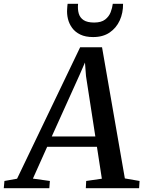

<svg xmlns="http://www.w3.org/2000/svg" viewBox="-88 -998 761 1018"><path d="M-68 0 -64.5 -38.5 2.5 -50.5 337 -747.5H453L574 -52L652 -38.5L649.5 0H367L369 -38.5L452 -50.5L426 -219.5H162L86.5 -51L176.5 -38.5L173.5 0ZM186.5 -274.5H417.5L368 -594.5L362.5 -666.5L334 -601ZM406 -801.5Q365 -801.5 337.8 -814.8Q310.5 -828 294.5 -850Q278.5 -872 272.2 -898Q266 -924 268 -950Q268.5 -957.5 269 -964.5Q269.5 -971.5 270.5 -978H326Q323 -949 329.5 -926.5Q336 -904 355.5 -891.2Q375 -878.5 411.5 -878.5Q449 -878.5 469.5 -894.5Q490 -910.5 498.8 -933.5Q507.5 -956.5 510 -978H564.5Q565 -929.5 546.8 -889.5Q528.5 -849.5 493.2 -825.5Q458 -801.5 406 -801.5Z"/></svg>

Font: Merriweather 36pt Medium
Style: Italic
Weight: 500
Italic angle: -7.8°
Version: Version 2.101